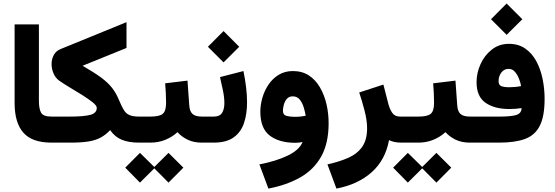

<svg xmlns="http://www.w3.org/2000/svg" viewBox="-20 -829 3224 1116"><path d="M64.9 -687H206.1V-244.6Q206.1 -195.8 219 -173.6Q231.9 -151.4 278.8 -151.4H291V0H278.8Q166.5 0 115.7 -57.9Q64.9 -115.7 64.9 -230.5Z M460 -446.8Q526.9 -408.2 567.1 -378.7Q607.4 -349.1 631.3 -318.4Q655.3 -287.6 673.3 -243.7Q687.5 -209.5 700 -189.2Q712.4 -168.9 732.4 -160.2Q752.4 -151.4 788.1 -151.4H801.8V0H788.1Q728.5 0 688 -16.6Q647.5 -33.2 620.1 -72.8Q593.8 -44.4 563.5 -28.6Q533.2 -12.7 491.9 -6.3Q450.7 0 390.6 0H271.5V-151.4H390.1Q464.8 -151.4 503.7 -161.1Q542.5 -170.9 542.5 -202.1Q542.5 -215.3 518.3 -234.6Q494.1 -253.9 458.3 -276.4Q422.4 -298.8 385.5 -320.8Q348.6 -342.8 323.2 -360.8Q302.2 -376.5 291 -402.6Q279.8 -428.7 279.8 -456.5Q279.8 -486.3 293 -510Q306.2 -533.7 333.5 -544.4L715.3 -700.2V-550.3Z M781.2 -151.4H855Q907.2 -151.4 926.3 -167.7Q945.3 -184.1 945.3 -231.4Q945.3 -260.7 943.8 -289.3Q942.4 -317.9 939.9 -344.7L1069.8 -360.4L1080.1 -215.8Q1082.5 -181.2 1099.4 -166.3Q1116.2 -151.4 1154.3 -151.4H1164.6V0H1153.3Q1105.5 0 1070.1 -17.3Q1034.7 -34.7 1011.7 -61Q981.9 -33.2 941.4 -16.6Q900.9 0 855 0H781.2ZM793.5 59.6 877 141.6 959.5 59.6 1045.9 145.5 959.5 232.4 877 149.4 793.5 232.4 708 145.5Z M1222.2 0H1145V-151.4H1223.1Q1257.8 -151.4 1271 -173.3Q1284.2 -195.3 1284.2 -229.5Q1284.2 -262.7 1275.9 -302.7Q1267.6 -342.8 1258.8 -380.9L1395 -416Q1404.8 -368.7 1410.4 -322.3Q1416 -275.9 1416 -233.4Q1416 -167 1398.4 -114.3Q1380.9 -61.5 1338.6 -30.8Q1296.4 0 1222.2 0ZM1279.3 -648.4 1370.6 -557.1 1279.3 -466.3 1188.5 -557.1Z M1890.1 -113.3Q1890.1 4.4 1846.7 81.3Q1803.2 158.2 1724.4 202.6Q1645.5 247.1 1540 267.1L1487.8 126.5Q1585 107.9 1652.3 75.4Q1719.7 43 1738.8 -3.4Q1716.3 1 1696.3 1Q1603 1 1548.1 -40.8Q1493.2 -82.5 1493.2 -179.7Q1493.2 -219.2 1505.1 -260.7Q1517.1 -302.2 1540.8 -337.4Q1564.5 -372.6 1600.1 -394.3Q1635.7 -416 1682.6 -416Q1736.3 -416 1775.4 -390.4Q1814.5 -364.7 1839.8 -321Q1865.2 -277.3 1877.7 -223.6Q1890.1 -169.9 1890.1 -113.3ZM1693.4 -149.9Q1714.4 -149.9 1731 -152.1Q1747.6 -154.3 1756.8 -156.2Q1753.9 -175.3 1746.3 -201.9Q1738.8 -228.5 1723.4 -248.8Q1708 -269 1681.6 -269Q1659.7 -269 1647.2 -254.2Q1634.8 -239.3 1629.6 -219.7Q1624.5 -200.2 1624.5 -185.5Q1624.5 -161.1 1645 -155.5Q1665.5 -149.9 1693.4 -149.9Z M2311 0Q2292 0 2273.4 -3.7Q2254.9 -7.3 2241.2 -14.6Q2220.2 100.6 2140.6 171.9Q2061 243.2 1935.5 267.1L1883.3 126.5Q1952.1 111.3 2004.2 88.4Q2056.2 65.4 2085 24.7Q2113.8 -16.1 2113.8 -84Q2113.8 -128.9 2098.9 -186.3Q2084 -243.7 2067.9 -291.5L2208.5 -337.4L2237.3 -225.1Q2245.1 -195.3 2259.8 -173.3Q2274.4 -151.4 2305.7 -151.4H2324.7V0Z M2305.2 -151.4H2412.6Q2464.8 -151.4 2483.9 -167.7Q2502.9 -184.1 2502.9 -231.4Q2502.9 -260.7 2501.5 -289.3Q2500 -317.9 2497.6 -344.7L2627.4 -360.4L2637.7 -215.8Q2640.1 -181.2 2657 -166.3Q2673.8 -151.4 2711.9 -151.4H2722.2V0H2710.9Q2663.1 0 2627.7 -17.3Q2592.3 -34.7 2569.3 -61Q2539.6 -33.2 2499 -16.6Q2458.5 0 2412.6 0H2305.2ZM2350.6 59.6 2434.1 141.6 2516.6 59.6 2603 145.5 2516.6 232.4 2434.1 149.4 2350.6 232.4 2265.1 145.5Z M2924.8 -808.6 3016.1 -717.3 2924.8 -626.5 2834 -717.3ZM2887.7 -151.4Q2945.8 -151.4 2978.3 -159.9Q3010.7 -168.5 3011.7 -200.7Q2978 -195.3 2940.9 -195.3Q2854 -195.3 2802 -231.7Q2750 -268.1 2750 -351.6Q2750 -405.3 2773.2 -456.5Q2796.4 -507.8 2838.9 -541Q2881.3 -574.2 2938 -574.2Q2993.7 -574.2 3033.2 -546.6Q3072.8 -519 3097.4 -473.1Q3122.1 -427.2 3133.8 -370.4Q3145.5 -313.5 3145.5 -254.9Q3145.5 -152.3 3117.2 -97.2Q3088.9 -42 3030.5 -21Q2972.2 0 2881.8 0H2702.1V-151.4ZM2937 -321.8Q2955.1 -321.8 2973.4 -323.5Q2991.7 -325.2 3008.8 -328.6Q3005.4 -349.6 2996.1 -372.8Q2986.8 -396 2972.2 -412.4Q2957.5 -428.7 2937 -428.7Q2909.7 -428.7 2893.8 -407Q2877.9 -385.3 2877.9 -357.9Q2877.9 -333.5 2895.8 -327.6Q2913.6 -321.8 2937 -321.8Z"/></svg>

Font: Vazirmatn UI Black
Style: Regular
Weight: 900
Designer: Saber Rastikerdar
Foundry: Saber Rastikerdar
Version: Version 33.003